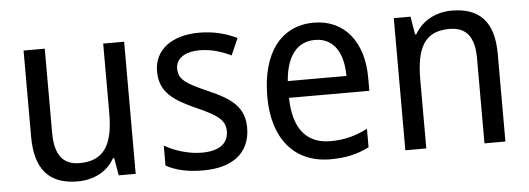

<svg xmlns="http://www.w3.org/2000/svg" viewBox="-42 -656 2140 776"><g transform="rotate(-5 1028.0 -268.0)"><path d="M481 -536H396V-255C396 -129 361 -63 259 -63C191 -63 159 -106 159 -195V-536H73V-186C73 -56 128 10 245 10C307 10 365 -16 395 -71H400L412 0H481Z M946 -147C946 -231 893 -268 804 -307C715 -346 685 -364 685 -409C685 -449 720 -475 782 -475C827 -475 870 -462 909 -443L939 -511C894 -533 844 -546 786 -546C677 -546 603 -494 603 -405C603 -319 659 -284 750 -243C838 -205 863 -181 863 -140C863 -92 829 -62 755 -62C699 -62 641 -82 604 -104V-23C641 -2 689 10 755 10C873 10 946 -44 946 -147Z M1251 -546C1119 -546 1038 -443 1038 -264C1038 -94 1124 10 1271 10C1334 10 1379 -1 1428 -25V-100C1378 -75 1334 -63 1277 -63C1180 -63 1127 -127 1125 -252H1451V-306C1451 -447 1378 -546 1251 -546ZM1250 -476C1329 -476 1364 -409 1364 -320H1126C1134 -421 1177 -476 1250 -476Z M1810 -546C1749 -546 1691 -518 1660 -463H1655L1643 -536H1575V0H1660V-278C1660 -408 1694 -473 1795 -473C1865 -473 1896 -430 1896 -345V0H1981V-355C1981 -487 1923 -546 1810 -546Z"/></g></svg>

Font: Noto Sans Lao SemiCondensed
Style: Regular
Weight: 400
Width: 4
Designer: Monotype Design Team
Foundry: Monotype Imaging Inc.
Version: Version 2.004